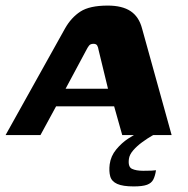

<svg xmlns="http://www.w3.org/2000/svg" viewBox="-47 -484 672 688"><path d="M-27 0 186 -382Q208 -421 241 -442.5Q274 -464 339 -464Q391 -464 421 -444Q451 -424 462 -382L568 0H391L362 -103H154L98 0ZM188 -166H340L306 -306Q305 -314 301.5 -320.5Q298 -327 288 -327Q277 -327 272 -320.5Q267 -314 263 -306ZM432 184Q393 184 373 175Q353 166 348 148Q343 130 346 105Q350 75 369.5 51.5Q389 28 412.5 12.5Q436 -3 453 -10H523Q514 -7 497.5 2.5Q481 12 462.5 25.5Q444 39 430.5 54.5Q417 70 415 85Q411 114 426 121Q441 128 466 128Q486 128 495 127.5Q504 127 507 126.5Q510 126 512 126Q509 146 502.5 159Q496 172 480 178Q464 184 432 184Z"/></svg>

Font: Genos Thin
Style: Bold Italic
Weight: 700
Italic angle: -8°
Version: Version 1.010